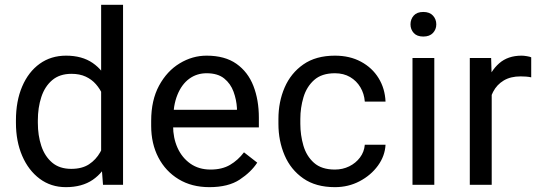

<svg xmlns="http://www.w3.org/2000/svg" viewBox="-20 -770 2248 800"><path d="M254.4 9.8Q192.4 9.8 145.5 -25.1Q98.6 -60.1 72.5 -120.6Q46.4 -181.2 46.4 -258.3V-268.6Q46.4 -349.1 72.5 -409.9Q98.6 -470.7 145.5 -504.4Q192.4 -538.1 255.4 -538.1Q321.8 -538.1 366.2 -507.6Q410.6 -477.1 435.8 -420.9Q460.9 -364.7 468.3 -287.1V-239.7Q460.9 -163.1 436 -107.2Q411.1 -51.3 366.5 -20.8Q321.8 9.8 254.4 9.8ZM276.9 -66.4Q321.8 -66.4 350.8 -85.4Q379.9 -104.5 397.5 -135.7Q415 -167 424.8 -203.6V-322.3Q418.9 -349.1 408 -374.3Q397 -399.4 379.6 -419.2Q362.3 -439 337.2 -450.7Q312 -462.4 277.8 -462.4Q228.5 -462.4 197.5 -436Q166.5 -409.7 152.1 -365.5Q137.7 -321.3 137.7 -268.6V-258.3Q137.7 -205.6 152.1 -162.1Q166.5 -118.7 197.3 -92.5Q228 -66.4 276.9 -66.4ZM409.2 0 401.4 -102.5V-750H492.7V0Z M852.5 9.8Q778.8 9.8 724.4 -23.2Q669.9 -56.2 639.9 -113.8Q609.9 -171.4 609.9 -245.6V-266.6Q609.9 -352.5 642.8 -413.3Q675.8 -474.1 728.8 -506.1Q781.7 -538.1 840.8 -538.1Q917 -538.1 965.1 -504.2Q1013.2 -470.2 1035.9 -411.9Q1058.6 -353.5 1058.6 -279.8V-239.3H664.1V-312.5H967.3V-319.3Q965.3 -354.5 953.1 -387.9Q940.9 -421.4 914.1 -443.1Q887.2 -464.8 840.8 -464.8Q799.8 -464.8 768.3 -441.7Q736.8 -418.5 719 -374.3Q701.2 -330.1 701.2 -266.6V-245.6Q701.2 -195.3 719.7 -154.1Q738.3 -112.8 773.4 -88.1Q808.6 -63.5 857.4 -63.5Q905.3 -63.5 938.5 -83Q971.7 -102.5 996.6 -135.3L1051.8 -92.3Q1026.4 -53.2 978.8 -21.7Q931.2 9.8 852.5 9.8Z M1375.5 9.8Q1295.9 9.8 1243.7 -26.6Q1191.4 -63 1165.8 -123Q1140.1 -183.1 1140.1 -253.9V-274.4Q1140.1 -345.7 1166 -405.5Q1191.9 -465.3 1244.1 -501.7Q1296.4 -538.1 1375.5 -538.1Q1437.5 -538.1 1484.1 -512.9Q1530.8 -487.8 1557.4 -444.6Q1584 -401.4 1586.4 -346.7H1500Q1497.6 -379.4 1481.7 -406.2Q1465.8 -433.1 1438.7 -449Q1411.6 -464.8 1375.5 -464.8Q1320.3 -464.8 1288.8 -436.5Q1257.3 -408.2 1244.4 -364.5Q1231.4 -320.8 1231.4 -274.4V-253.9Q1231.4 -207.5 1244.1 -163.6Q1256.8 -119.6 1288.3 -91.6Q1319.8 -63.5 1375.5 -63.5Q1407.7 -63.5 1435.1 -76.9Q1462.4 -90.3 1480 -113.8Q1497.6 -137.2 1500 -167H1586.4Q1584 -120.1 1554.7 -79.8Q1525.4 -39.6 1478.5 -14.9Q1431.6 9.8 1375.5 9.8Z M1743.7 -720.2Q1770 -720.2 1783.9 -705.1Q1797.9 -689.9 1797.9 -668.5Q1797.9 -647.5 1783.9 -632.6Q1770 -617.7 1743.7 -617.7Q1717.3 -617.7 1703.9 -632.6Q1690.4 -647.5 1690.4 -668.5Q1690.4 -689.9 1703.9 -705.1Q1717.3 -720.2 1743.7 -720.2ZM1789.6 0H1698.7V-528.3H1789.6Z M2028.8 0H1937.5V-528.3H2026.4L2028.8 -445.3ZM2193.4 -447.8Q2181.6 -450.2 2171.6 -450.9Q2161.6 -451.7 2148.9 -451.7Q2107.4 -451.7 2078.9 -434.6Q2050.3 -417.5 2034.7 -387.5Q2019 -357.4 2015.1 -318.8L1989.3 -304.2Q1989.3 -368.2 2006.3 -421.1Q2023.4 -474.1 2059.8 -506.1Q2096.2 -538.1 2153.3 -538.1Q2162.6 -538.1 2175.5 -535.9Q2188.5 -533.7 2193.4 -531.2Z"/></svg>

Font: Heebo
Style: Regular
Weight: 400
Designer: Oded Ezer
Foundry: Ezer Type House
Version: Version 3.100